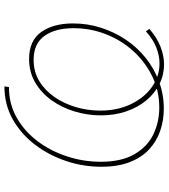

<svg xmlns="http://www.w3.org/2000/svg" viewBox="32 -770 745 848"><g transform="rotate(-90 404.0 -345.5)"><path d="M348 6Q297 6 250.5 -10Q204 -26 168.5 -59Q133 -92 112.5 -144.5Q92 -197 92 -270Q92 -350 117.5 -426Q143 -502 190 -563.5Q237 -625 302 -661.5Q367 -698 447 -698L444 -678Q369 -678 308.5 -643.5Q248 -609 204.5 -551Q161 -493 137.5 -420.5Q114 -348 114 -273Q114 -181 147.5 -123.5Q181 -66 235.5 -40Q290 -14 353 -14Q427 -14 491 -45Q555 -76 603 -129Q651 -182 677.5 -250Q704 -318 704 -393Q704 -473 670 -521Q636 -569 564 -569Q511 -569 469.5 -543.5Q428 -518 399 -475.5Q370 -433 355 -381Q340 -329 340 -275Q340 -199 368.5 -139.5Q397 -80 444.5 -46.5Q492 -13 548 -13Q583 -13 619.5 -27.5Q656 -42 690 -73L701 -58Q662 -24 622 -8.5Q582 7 544 7Q498 7 457 -13.5Q416 -34 385 -71.5Q354 -109 336.5 -160Q319 -211 319 -272Q319 -331 336 -387.5Q353 -444 385.5 -489.5Q418 -535 464 -562Q510 -589 568 -589Q649 -589 687 -535.5Q725 -482 725 -395Q725 -331 706 -271.5Q687 -212 653 -161.5Q619 -111 572 -73.5Q525 -36 468 -15Q411 6 348 6Z"/></g></svg>

Font: Bitter Thin
Style: Italic
Weight: 100
Italic angle: -9°
Designer: Sol Matas, and Bitter project Authors
Foundry: Sol Matas
Version: Version 2.002